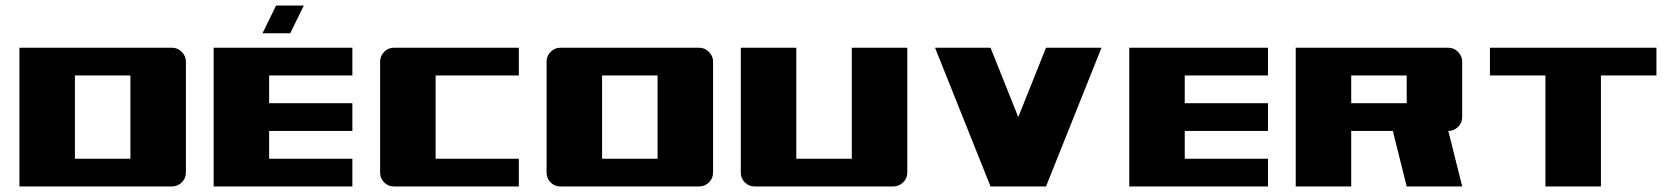

<svg xmlns="http://www.w3.org/2000/svg" viewBox="-20 -672 6040 692"><path d="M600 -500Q620 -500 635 -485Q650 -470 650 -450V-50Q650 -29 635 -14.5Q620 0 600 0H50V-500ZM250 -100H450V-400H250Z M750 -500H1250V-400H950V-300H1250V-200H950V-100H1250V0H750ZM975 -652H1075L1026 -552H926Z M1850 -500V-400H1550V-100H1850V0H1400Q1379 0 1364.5 -14.5Q1350 -29 1350 -50V-450Q1350 -470 1364.5 -485Q1379 -500 1400 -500Z M2500 -500Q2520 -500 2535 -485Q2550 -470 2550 -450V-50Q2550 -29 2535 -14.5Q2520 0 2500 0H2000Q1979 0 1964.5 -14.5Q1950 -29 1950 -50V-450Q1950 -470 1964.5 -485Q1979 -500 2000 -500ZM2150 -400V-100H2350V-400Z M2650 -500H2850V-100H3050V-500H3250V-50Q3250 -29 3235 -14.5Q3220 0 3200 0H2700Q2679 0 2664.5 -14.5Q2650 -29 2650 -50Z M3350 -500H3550L3650 -250L3750 -500H3950L3750 0H3550Z M4050 -500H4550V-400H4250V-300H4550V-200H4250V-100H4550V0H4050Z M4650 -500H5200Q5220 -500 5235 -485Q5250 -470 5250 -450V-250Q5250 -229 5235 -214.5Q5220 -200 5200 -200L5250 0H5050L5000 -200H4850V0H4650ZM4850 -400V-300H5050V-400Z M5350 -500H5950V-400H5750V0H5550V-400H5350Z"/></svg>

Font: Tokeely Brookings
Style: Regular
Weight: 400
Designer: Peter Wiegel
Foundry: Peter Wiegel
Version: Version 2.001